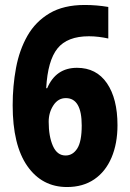

<svg xmlns="http://www.w3.org/2000/svg" viewBox="-20 -743 522 773"><path d="M31 -319Q31 -397 44.5 -469.5Q58 -542 90.5 -599Q123 -656 179.5 -689.5Q236 -723 321 -723Q369 -723 416 -715V-588Q398 -592 378 -594.5Q358 -597 338 -597Q251 -597 211.5 -548Q172 -499 166 -388H170Q205 -470 290 -470Q368 -470 410.5 -408Q453 -346 453 -239Q453 -165 429 -108.5Q405 -52 359.5 -21Q314 10 250 10Q149 10 90 -74.5Q31 -159 31 -319ZM244 -117Q273 -117 291 -145Q309 -173 309 -238Q309 -348 245 -348Q214 -348 195 -319Q176 -290 176 -253Q176 -194 193 -155.5Q210 -117 244 -117Z"/></svg>

Font: Noto Sans Sinhala ExtraCondensed ExtraBold
Style: Regular
Weight: 800
Width: 2
Designer: Jelle Bosma - Monotype Design Team
Foundry: Monotype Imaging Inc.
Version: Version 2.006; ttfautohint (v1.8.4.7-5d5b)